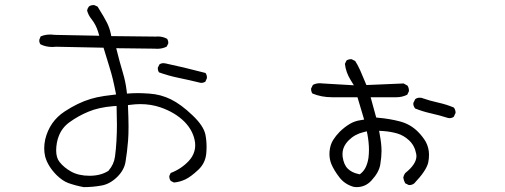

<svg xmlns="http://www.w3.org/2000/svg" viewBox="-20 -747 2040 776"><path d="M793 -412.1Q802.7 -412.1 810.1 -417L815.9 -430.2Q816.4 -431.6 816.4 -432.6Q816.4 -444.3 810.5 -452.1Q716.8 -476.6 648.9 -490.7Q645 -491.7 641.1 -491.7Q631.3 -491.7 624.5 -486.8Q617.7 -473.1 617.7 -473.1Q617.7 -461.9 622.6 -454.6Q660.2 -440.9 702.9 -432.1Q745.6 -423.3 789.1 -412.6Q791 -412.1 793 -412.1ZM416 -55.2Q385.7 -36.6 342 -36.6Q298.3 -36.6 268.1 -53.2Q238.3 -69.8 220.7 -92.3Q207 -109.4 207 -139.2Q207 -153.3 209.7 -168.7Q212.4 -184.1 217.3 -196.3Q230 -230 258.8 -251.5Q295.4 -278.3 336.9 -295.4Q378.4 -313 437.5 -317.9L451.2 -318.8Q452.6 -272.5 452.6 -242.2Q452.6 -211.9 450.7 -177.5Q448.7 -143.1 444.8 -114.3Q440.4 -82 418.9 -57.6L418 -56.2ZM191.9 -557.1Q198.7 -557.1 206.5 -558.1L398.4 -554.2Q413.1 -505.9 421.9 -477.5Q430.7 -449.2 436 -427Q441.4 -404.8 449.2 -365.2Q418 -361.8 401.1 -359.1Q384.3 -356.4 370.8 -353.5Q357.4 -350.6 346.7 -347.2Q295.4 -332 241.2 -296.4Q180.2 -256.3 162.6 -183.1Q158.7 -164.6 158.7 -147.5Q158.7 -130.4 162.6 -114.3Q172.9 -75.7 208.5 -39.6Q232.4 -16.1 255.9 -7.3Q286.1 3.4 318.4 9.3Q355 9.3 390.1 2.9Q424.3 -2.9 454.6 -32.7Q481.9 -60.1 487.3 -92.8Q493.7 -130.4 497.6 -178.2Q499.5 -202.1 499.5 -234.9Q499.5 -267.6 497.1 -322.3L509.3 -323.7Q528.3 -326.2 547.4 -326.2Q589.4 -326.2 627.4 -313.5Q687.5 -293 725.6 -254.9Q757.8 -222.2 766.6 -181.2Q769 -170.4 769 -158.9Q769 -147.5 765.6 -135.7Q759.3 -113.8 742.7 -96.2Q712.4 -64 669.9 -47.9L664.6 -36.6Q664.1 -35.6 664.1 -32.5Q664.1 -29.3 665.5 -24.7Q667 -20 670.4 -15.6L683.1 -9.3Q708 -11.7 729.7 -22.2Q751.5 -32.7 781.7 -61Q809.6 -87.4 813.5 -125.5Q814.9 -139.6 814.9 -153.3Q814.9 -179.2 810.1 -203.6Q802.2 -239.3 757.8 -281.2Q711.9 -325.2 670.7 -345.5Q629.4 -365.7 583.5 -368.7Q555.2 -370.6 541 -370.6Q517.6 -370.6 505.9 -369.6L493.2 -368.7L491.7 -381.3Q487.3 -418 476.1 -454.8Q464.8 -491.7 449.7 -552.2L605.5 -550.3Q610.8 -549.8 615.2 -549.8Q636.7 -549.8 653.8 -558.6L659.7 -570.8Q660.2 -572.3 660.2 -573.2Q660.2 -583 655.3 -590.3Q637.7 -599.6 617.7 -599.6Q614.3 -599.6 610.8 -599.1L429.7 -601.1L427.7 -611.3Q422.9 -633.3 413.3 -653.3Q403.8 -673.3 374.5 -720.2L361.8 -726.1Q360.4 -726.6 356.9 -726.6Q353.5 -726.6 348.6 -725.3Q343.8 -724.1 339.4 -720.7Q333.5 -713.4 332 -704.6Q336.9 -685.5 350.1 -669.4Q367.2 -647.9 376 -620.1L381.3 -602.5L203.1 -606Q192.9 -607.4 185.3 -607.4Q177.7 -607.4 171.4 -606.9Q157.7 -605.5 144.5 -600.1L139.2 -587.4Q138.7 -585.9 138.7 -583Q138.7 -574.7 143.6 -567.9Q165 -557.1 191.9 -557.1Z M1791.5 -270Q1793.5 -269.5 1796.9 -269.5Q1806.2 -269.5 1814 -274.9L1820.8 -289.6Q1821.3 -290.5 1821.3 -292Q1821.3 -293.5 1821 -295.4Q1820.8 -297.4 1820.3 -299.6Q1819.8 -301.8 1818.8 -304.2Q1817.4 -308.6 1814 -312.5Q1785.2 -324.7 1751 -332.3Q1716.8 -339.8 1683.1 -351.6Q1679.7 -352.1 1675.8 -352.1Q1665.5 -352.1 1658.2 -346.2L1650.9 -331.5Q1650.4 -330.6 1650.4 -327.1Q1650.4 -323.7 1652.1 -318.8Q1653.8 -314 1657.7 -308.6Q1688 -296.4 1721.9 -288.8Q1755.9 -281.2 1791.5 -270ZM1364.3 -124.5Q1364.3 -154.8 1389.6 -180.2Q1414.1 -204.6 1449.2 -212.9L1462.4 -216.3L1465.3 -202.6Q1471.2 -169.9 1471.2 -141.6Q1471.2 -124.5 1469.2 -108.9Q1462.4 -65.4 1439 -46.4L1434.1 -42.5L1427.7 -43.9Q1401.9 -49.3 1385.5 -65.4Q1369.1 -81.5 1364.7 -114.3Q1364.3 -119.6 1364.3 -124.5ZM1321.8 -354Q1326.2 -354 1330.6 -354H1331.1H1424.8L1451.7 -263.7L1436.5 -261.2Q1413.6 -257.8 1394.5 -246.6Q1371.6 -232.9 1353 -214.4Q1337.9 -199.2 1326.7 -181.6Q1314.5 -162.6 1312 -135.7Q1311.5 -130.4 1311.5 -124.5Q1311.5 -104 1318.8 -85Q1329.1 -59.6 1352.1 -29.8Q1373.5 -2 1409.7 8.3Q1415.5 9.3 1420.9 9.3Q1457 9.3 1481.4 -17.6Q1512.2 -50.8 1517.1 -83Q1522 -113.3 1522 -136.7Q1522 -165.5 1515.1 -201.7L1512.2 -218.3L1529.3 -217.3Q1558.1 -215.3 1584.7 -207.8Q1611.3 -200.2 1632.8 -180.2Q1655.8 -159.2 1662.1 -125.5Q1663.1 -121.1 1663.1 -116.2Q1663.1 -83.5 1617.7 -47.4Q1611.8 -39.6 1609.9 -29.3Q1611.8 -17.1 1617.7 -6.3L1631.3 0.5Q1632.8 1 1633.8 1Q1646 1 1654.3 -5.9Q1703.6 -57.6 1710.9 -90.8Q1713.9 -106 1713.9 -121.6Q1713.9 -148.9 1701.2 -173.3Q1689.9 -193.4 1669.4 -214.4Q1638.7 -245.1 1596.9 -256.1Q1555.2 -267.1 1509.8 -271L1500.5 -272L1478 -354H1575.7Q1579.1 -354 1582.5 -354Q1606 -354 1626 -364.3L1632.3 -377.4Q1632.8 -378.9 1632.8 -379.9Q1632.8 -392.1 1627 -400.9L1611.3 -409.7L1460.9 -403.3Q1440.9 -452.1 1436 -462.2Q1431.2 -472.2 1429 -476.6Q1426.8 -481 1424.8 -484.9Q1420.4 -492.7 1415.5 -500.5L1401.9 -507.3Q1400.4 -507.8 1399.4 -507.8Q1388.2 -507.8 1380.4 -502.4L1374 -488.8Q1377.9 -454.6 1397 -423.8L1410.2 -402.3L1284.7 -409.7Q1278.8 -410.6 1273.4 -410.6Q1256.8 -410.6 1244.6 -403.8L1237.8 -390.1Q1237.3 -388.7 1237.3 -387.7Q1237.3 -376.5 1242.7 -369.1Q1278.8 -354 1321.8 -354Z"/></svg>

Font: NaikaiFont
Style: ExtraLight
Weight: 200
Version: Version 1.89